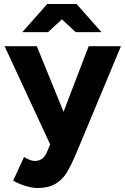

<svg xmlns="http://www.w3.org/2000/svg" viewBox="-20 -732 630 964"><path d="M46.1 175 100.6 56.1Q132.2 76.1 154.6 76.1Q196.7 76.1 214.5 34.2L273.7 -104.7L425.3 -500H587.3L363.9 35.2Q337.4 97.8 315.6 133.8Q293.7 169.7 258.6 190.9Q223.5 212 169.1 212Q140.8 212 106.1 200.9Q71.5 189.9 46.1 175ZM3.1 -500H164.7L325.9 -105L374.7 0H235ZM218.2 -702.3V-712H364.3L489.4 -570.8H359.9ZM217.2 -712H363.3V-702.3L221.6 -570.8H92.2Z"/></svg>

Font: Oak Sans Light
Style: Regular
Weight: 400
Designer: Erik Kennedy, Walven
Foundry: Erik Kennedy, Walven
Version: Version 1.100;Glyphs 3.1.2 (3151)